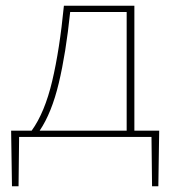

<svg xmlns="http://www.w3.org/2000/svg" viewBox="-20 -480 600 673"><path d="M535 173H513L511 0H47L45 173H22L19 -22H91Q137 -86 163 -196Q189 -306 204 -460H451V-22H538ZM424 -22V-438H226Q211 -293 186 -188.5Q161 -84 119 -22Z"/></svg>

Font: Ysabeau SC Extralight
Style: Regular
Weight: 200
Designer: Christian Thalmann (Catharsis Fonts)
Version: Version 0.003